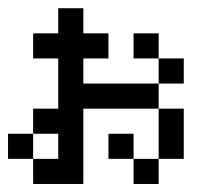

<svg xmlns="http://www.w3.org/2000/svg" viewBox="-20 -458 540 478"><path d="M62.5 0V-62.5H125V0ZM125 0V-62.5H187.5V0ZM125 -62.5V-125H187.5V-62.5ZM125 -125V-187.5H187.5V-125ZM125 -187.5V-250H187.5V-187.5ZM125 -250V-312.5H187.5V-250ZM125 -312.5V-375H187.5V-312.5ZM125 -375V-437.5H187.5V-375ZM0 -62.5V-125H62.5V-62.5ZM62.5 -125V-187.5H125V-125ZM62.5 -312.5V-375H125V-312.5ZM187.5 -312.5V-375H250V-312.5ZM187.5 -187.5V-250H250V-187.5ZM250 -187.5V-250H312.5V-187.5ZM312.5 -312.5V-375H375V-312.5ZM375 -62.5V-125H437.5V-62.5ZM312.5 0V-62.5H375V0ZM250 -62.5V-125H312.5V-62.5ZM312.5 -187.5V-250H375V-187.5ZM375 -125V-187.5H437.5V-125ZM375 -250V-312.5H437.5V-250Z"/></svg>

Font: AprilSans
Style: Regular
Weight: 400
Designer: typesprite
Version: Version 1.001;PS 001.001;hotconv 1.0.88;makeotf.lib2.5.64775